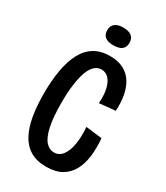

<svg xmlns="http://www.w3.org/2000/svg" viewBox="-208 -926 886 1025"><g transform="rotate(30 234.5 -413.0)"><path d="M252 12Q194 12 154.5 -11.5Q115 -35 91.5 -79Q68 -123 57.5 -184.5Q47 -246 47 -321Q47 -401 58.5 -466Q70 -531 94.5 -577Q119 -623 158.5 -647Q198 -671 255 -671Q305 -671 339.5 -652.5Q374 -634 394 -601Q414 -568 421.5 -524.5Q429 -481 426 -433L327 -423Q331 -476 322 -512.5Q313 -549 294.5 -567.5Q276 -586 251 -586Q227 -586 208.5 -569Q190 -552 178 -518.5Q166 -485 159.5 -437Q153 -389 153 -327Q153 -233 165.5 -178Q178 -123 200 -99Q222 -75 250 -75Q282 -75 302 -101.5Q322 -128 330 -174.5Q338 -221 333 -280L433 -268Q438 -211 432 -160Q426 -109 405.5 -70.5Q385 -32 347.5 -10Q310 12 252 12ZM239 -729Q205 -729 188 -742.5Q171 -756 171 -783Q171 -810 188.5 -824Q206 -838 239 -838Q274 -838 291 -824Q308 -810 308 -783Q308 -756 291 -742.5Q274 -729 239 -729Z"/></g></svg>

Font: Bricolage Grotesque Condensed Medium
Style: Regular
Weight: 500
Width: 3
Designer: Mathieu Triay
Foundry: Atelier Triay
Version: Version 1.000;gftools[0.9.30]